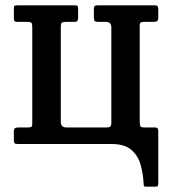

<svg xmlns="http://www.w3.org/2000/svg" viewBox="-20 -540 644 720"><path d="M397.5 -437.5Q397.5 -458 377 -458H349Q339 -458 335.5 -461Q332 -464 332 -475V-505Q332 -514 334.8 -517Q337.5 -520 346 -520H559.5Q568.5 -520 571 -516.8Q573.5 -513.5 573.5 -504V-474Q573.5 -463.5 569.2 -460.8Q565 -458 555.5 -458H521Q511.5 -458 507.8 -455.8Q504 -453.5 504 -444V-84.5Q504 -71.5 506.5 -66.8Q509 -62 522 -62H560.5Q568.5 -62 571 -58.8Q573.5 -55.5 573.5 -47V146.5Q573.5 153 572 156.5Q570.5 160 564 160H528Q521 160 520 157.8Q519 155.5 518.5 148.5Q517 112.5 507.5 78.5Q498 44.5 472.8 22.2Q447.5 0 398.5 0H46Q37 0 34.5 -3.2Q32 -6.5 32 -16V-46Q32 -56.5 36 -59.2Q40 -62 50 -62H84Q94 -62 97.5 -64.2Q101 -66.5 101 -76V-435.5Q101 -448.5 98.8 -453.2Q96.5 -458 83 -458H45Q36.5 -458 34.2 -461.2Q32 -464.5 32 -473V-509Q32 -517.5 35.5 -518.8Q39 -520 47.5 -520H262Q270 -520 271.5 -516.5Q273 -513 273 -504.5V-472.5Q273 -458 261 -458H227.5Q216 -458 212 -454.8Q208 -451.5 208 -438.5V-82.5Q208 -62 229 -62H377.5Q389.5 -62 393.5 -65.2Q397.5 -68.5 397.5 -81.5Z"/></svg>

Font: Besley* Narrow Medium
Style: Regular
Weight: 500
Width: 4
Designer: Owen Earl
Foundry: indestructible type*
Version: Version 3.000; ttfautohint (v1.8.3)